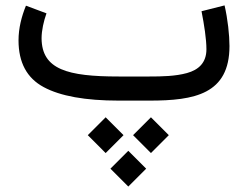

<svg xmlns="http://www.w3.org/2000/svg" viewBox="-20 -371 915 708"><path d="M470.7 127.4 536.6 193.4 602.5 127.4 536.6 61.5ZM303.7 127.4 369.6 193.4 435.5 127.4 369.6 61.5ZM387.2 251 453.1 316.9 519 251 453.1 185.1ZM531.2 0C697.3 0 826.2 -23.9 826.2 -201.2C826.2 -241.7 819.8 -300.3 808.1 -351.1L723.1 -329.6C732.9 -280.3 741.2 -226.1 741.2 -189.5C741.2 -139.2 711.9 -113.3 669.4 -101.6C627 -89.8 576.2 -88.9 531.7 -88.9H417.5C229 -88.9 134.3 -114.7 133.3 -229.5C133.3 -258.8 141.1 -293 151.4 -321.8L75.7 -350.1C59.6 -310.5 48.3 -267.1 48.3 -222.2C48.3 -140.6 79.1 -83 141.1 -49.8C202.6 -16.6 294.9 0 417.5 0Z"/></svg>

Font: Vazirmatn
Style: Regular
Weight: 400
Designer: Saber Rastikerdar
Foundry: Saber Rastikerdar
Version: Version 33.003